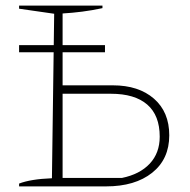

<svg xmlns="http://www.w3.org/2000/svg" viewBox="-20 -664 676 684"><path d="M48 0V-10Q89 -26 165 -29L173 -615L48 -633V-644H345V-635Q308 -627 272.5 -622.5Q237 -618 203 -616V-360H382Q474 -360 528.5 -312.5Q583 -265 583 -182Q583 -97 522 -48.5Q461 0 358 0ZM203 -30H414Q478 -43 513.5 -81Q549 -119 549 -177Q549 -253 504.5 -291.5Q460 -330 375 -330H203ZM48 -503.1H354V-477.7H48Z"/></svg>

Font: Piazzolla SC Thin
Style: Regular
Weight: 100
Designer: Juan Pablo del Peral
Foundry: Huerta Tipografica
Version: Version 1.330